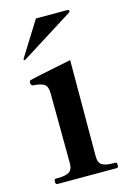

<svg xmlns="http://www.w3.org/2000/svg" viewBox="-110 -762 561 818"><g transform="rotate(-15 170.5 -352.5)"><path d="M39 0Q31 0 31 -13Q31 -24 39 -24H50Q79 -24 96 -33Q113 -42 113 -72L111 -380Q111 -411 96.5 -421Q82 -431 47 -433Q38 -434 38 -448Q38 -451 39 -453.5Q40 -456 43 -457Q54 -461 228 -496L227 -72Q227 -42 243.5 -33Q260 -24 289 -24H301Q308 -24 308 -13Q308 0 301 0ZM276 -693Q279 -695 279 -698Q279 -705 272 -705H133L38 -553L37 -549Q37 -548 38 -547Q39 -546 41 -546L44 -547Z"/></g></svg>

Font: Shippori Mincho
Style: Bold
Weight: 700
Designer: FONTDASU
Foundry: FONTDASU / Google Inc. / but / Adobe
Version: Version 3.110; ttfautohint (v1.8.3)